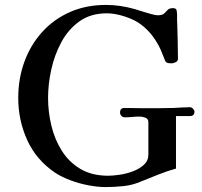

<svg xmlns="http://www.w3.org/2000/svg" viewBox="-20 -761 821 779"><path d="M769 -308Q769 -290 750 -290H694V-77Q658 -67 623 -53Q588 -39 553 -25Q519 -10 482 -6Q445 -2 408 -2Q377 -2 339.5 -9Q302 -16 266 -29.5Q230 -43 204 -60Q127 -112 90.5 -192.5Q54 -273 54 -363Q54 -442 79 -510.5Q104 -579 151 -631Q198 -683 263.5 -712Q329 -741 410 -741Q468 -741 527 -724Q537 -721 556 -715Q575 -709 593 -704Q611 -699 619 -699Q639 -699 646.5 -706.5Q654 -714 660.5 -721Q667 -728 682 -728Q696 -728 697 -717Q699 -705 698.5 -692Q698 -679 699 -667Q700 -631 701 -594.5Q702 -558 702 -522Q702 -513 692.5 -508.5Q683 -504 676 -504Q669 -504 662.5 -505Q656 -506 651 -512Q650 -515 646 -524.5Q642 -534 638 -544.5Q634 -555 632 -559Q619 -588 599.5 -614Q580 -640 554 -660Q529 -680 488 -693.5Q447 -707 414 -707Q348 -707 302.5 -674.5Q257 -642 229 -590Q201 -538 188 -478.5Q175 -419 175 -364Q175 -307 188.5 -251Q202 -195 231 -149Q260 -103 306.5 -75.5Q353 -48 419 -48Q438 -48 465.5 -52Q493 -56 519.5 -66Q546 -76 564 -92.5Q582 -109 582 -134V-265Q582 -279 570 -283.5Q558 -288 547 -288Q531 -288 516 -286.5Q501 -285 486 -285Q478 -285 472.5 -291Q467 -297 467 -304Q467 -323 485 -323Q502 -323 519.5 -322.5Q537 -322 554 -322Q587 -322 620 -322Q653 -322 686 -323Q702 -324 718.5 -325Q735 -326 751 -326Q757 -326 763 -320Q769 -314 769 -308Z"/></svg>

Font: Kaisei Tokumin Medium
Style: Regular
Weight: 500
Designer: Font-Kai,
Foundry: KAZUO KANAI
Version: Version 5.003